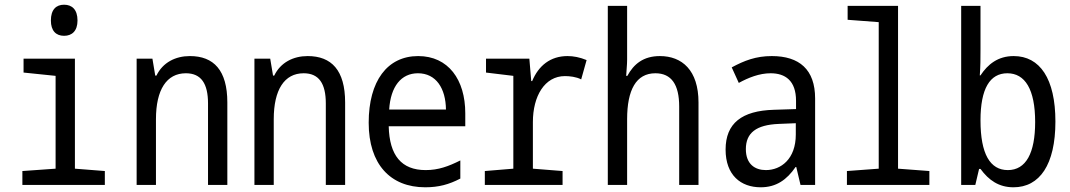

<svg xmlns="http://www.w3.org/2000/svg" viewBox="-20 -785 4540 815"><path d="M252 -633C286 -633 309 -654 309 -698C309 -744 286 -765 252 -765C218 -765 196 -744 196 -698C196 -655 217 -633 252 -633ZM75 0H425V-59L298 -69V-536H80V-477L216 -463V-69L75 -59Z M560 0H642V-279C642 -404 687 -474 769 -474C834 -474 863 -430 863 -346V0H945V-350C945 -487 887 -547 786 -547C725 -547 671 -520 644 -464H639L627 -536H560Z M1060 0H1142V-279C1142 -404 1187 -474 1269 -474C1334 -474 1363 -430 1363 -346V0H1445V-350C1445 -487 1387 -547 1286 -547C1225 -547 1171 -520 1144 -464H1139L1127 -536H1060Z M1785 10C1842 10 1886 -2 1934 -27V-104C1884 -79 1841 -63 1787 -63C1684 -63 1633 -125 1630 -249H1955V-304C1955 -447 1883 -547 1755 -547C1624 -547 1545 -441 1545 -264C1545 -88 1637 10 1785 10ZM1873 -320H1632C1638 -418 1683 -474 1754 -474C1831 -474 1872 -410 1873 -320Z M2038 0H2368V-59L2242 -69V-267C2242 -377 2292 -462 2378 -462C2398 -462 2426 -459 2447 -448L2470 -530C2441 -542 2414 -547 2389 -547C2316 -547 2266 -506 2239 -441H2235L2227 -536H2043V-477L2159 -463V-69L2038 -59Z M2560 0H2642V-279C2642 -403 2680 -474 2762 -474C2830 -474 2863 -426 2863 -333V0H2945V-350C2945 -487 2875 -547 2781 -547C2711 -547 2670 -513 2643 -463H2638C2639 -486 2642 -509 2642 -532V-760H2560Z M3209 10C3275 10 3320 -22 3357 -76H3360L3378 0H3440V-367C3440 -490 3373 -547 3256 -547C3189 -547 3140 -528 3086 -499L3116 -433C3156 -455 3203 -474 3251 -474C3313 -474 3359 -443 3359 -357V-322L3265 -319C3129 -315 3060 -262 3060 -150C3060 -41 3125 10 3209 10ZM3231 -63C3185 -63 3146 -88 3146 -152C3146 -221 3190 -255 3285 -259L3358 -262V-214C3358 -110 3295 -63 3231 -63Z M3575 0H3925V-59L3792 -69V-760H3578V-701L3710 -691V-69L3575 -59Z M4282 10C4393 10 4460 -86 4460 -269C4460 -451 4394 -547 4283 -547C4216 -547 4173 -512 4142 -465H4139C4142 -502 4142 -539 4142 -576V-760H4060V0H4120L4136 -68H4142C4177 -20 4220 10 4282 10ZM4258 -63C4183 -63 4142 -131 4142 -274C4142 -409 4182 -474 4256 -474C4331 -474 4374 -406 4374 -267C4374 -135 4335 -63 4258 -63Z"/></svg>

Font: Noto Sans Mono ExtraCondensed
Style: Regular
Weight: 400
Width: 2
Designer: Monotype Design Team
Foundry: Monotype Imaging Inc.
Version: Version 2.014